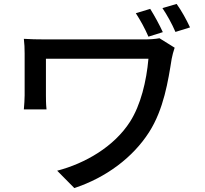

<svg xmlns="http://www.w3.org/2000/svg" viewBox="-20 -882 1040 974"><path d="M742 -837 669 -815C693 -778 716 -736 733 -696L806 -719C789 -756 764 -802 742 -837ZM876 -862 804 -841C828 -805 852 -762 870 -720L944 -743C926 -782 900 -829 876 -862ZM866 -640 789 -688C768 -684 739 -682 712 -682C650 -682 251 -682 214 -682C170 -682 130 -683 101 -685C104 -661 105 -636 105 -611C105 -567 105 -434 105 -398C105 -376 103 -354 101 -327H216C213 -354 213 -384 213 -398C213 -434 213 -554 213 -584C284 -584 674 -584 733 -584C723 -470 694 -350 640 -265C559 -138 412 -53 270 -16L357 72C518 19 654 -83 736 -211C811 -328 833 -472 851 -584C853 -596 861 -627 866 -640Z"/></svg>

Font: Noto Sans CJK SC Medium
Style: Regular
Weight: 500
Designer: Ryoko NISHIZUKA 西塚涼子 (kana, bopomofo & ideographs); Paul D. Hunt (Latin, Greek & Cyrillic); Sandoll Communications 산돌커뮤니
Foundry: Adobe
Version: Version 2.004;hotconv 1.0.118;makeotfexe 2.5.65603